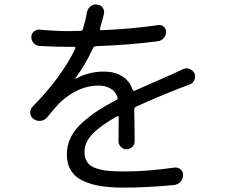

<svg xmlns="http://www.w3.org/2000/svg" viewBox="-20 -812 1040 871"><path d="M590.8 -173.8Q591.8 -157.2 580.6 -146Q569.3 -134.8 553.7 -134.8Q538.1 -134.8 527.3 -146.5Q516.6 -158.2 517.6 -173.8Q518.6 -217.8 518.6 -279.3Q518.6 -282.2 516.1 -284.2Q513.7 -286.1 510.7 -284.2Q438.5 -244.1 400.9 -205.6Q363.3 -167 363.3 -123Q363.3 -94.7 376 -76.2Q388.7 -57.6 415 -48.8Q441.4 -40 470.2 -37.1Q499 -34.2 542 -34.2Q648.4 -34.2 771.5 -51.8Q787.1 -53.7 799.3 -43.5Q811.5 -33.2 810.5 -17.6Q810.5 0 798.8 12.7Q787.1 25.4 769.5 27.3Q648.4 39.1 539.1 39.1Q482.4 39.1 438.5 32.2Q394.5 25.4 358.4 9.3Q322.3 -6.8 302.7 -37.6Q283.2 -68.4 283.2 -112.3Q283.2 -153.3 301.3 -189.5Q319.3 -225.6 354 -256.3Q388.7 -287.1 423.8 -310.1Q459 -333 507.8 -358.4Q516.6 -363.3 512.7 -372.1Q503.9 -397.5 481 -410.6Q458 -423.8 426.8 -423.8Q337.9 -423.8 255.9 -350.6Q236.3 -332 193.4 -279.3Q181.6 -265.6 164.1 -263.7Q161.1 -263.7 158.2 -263.7Q143.6 -263.7 131.8 -272.5Q117.2 -283.2 117.2 -301.8Q117.2 -317.4 127.9 -328.1Q257.8 -460 321.3 -590.8Q323.2 -594.7 321.3 -597.2Q319.3 -599.6 316.4 -599.6H285.2Q226.6 -599.6 159.2 -603.5Q143.6 -604.5 132.8 -616.2Q122.1 -627.9 122.1 -643.6Q122.1 -658.2 133.3 -668.5Q144.5 -678.7 159.2 -677.7Q232.4 -670.9 289.1 -670.9Q325.2 -670.9 343.8 -671.9Q354.5 -671.9 356.4 -681.6Q368.2 -718.8 374 -753.9Q377 -771.5 389.6 -782.2Q401.4 -792 416 -792Q418 -792 419.9 -791Q436.5 -790 445.8 -776.9Q455.1 -763.7 451.2 -748Q442.4 -710.9 433.6 -683.6Q432.6 -679.7 435.1 -676.8Q437.5 -673.8 440.4 -674.8Q587.9 -681.6 697.3 -698.2Q711.9 -700.2 722.7 -690.9Q733.4 -681.6 733.4 -667Q733.4 -651.4 722.7 -639.2Q711.9 -627 696.3 -625Q573.2 -608.4 415 -602.5Q405.3 -601.6 401.4 -592.8Q367.2 -517.6 322.3 -458Q321.3 -456.1 322.3 -455.1Q323.2 -454.1 324.2 -455.1Q381.8 -487.3 453.1 -487.3Q499 -487.3 533.7 -466.3Q568.4 -445.3 581.1 -406.2Q584 -397.5 592.8 -401.4Q627.9 -417 685.1 -441.9Q742.2 -466.8 763.7 -476.6Q785.2 -486.3 809.6 -498Q817.4 -502 826.2 -502Q833 -502 839.8 -499Q855.5 -494.1 862.3 -478.5Q865.2 -471.7 865.2 -463.9Q865.2 -456.1 861.3 -448.2Q854.5 -433.6 839.8 -428.7Q824.2 -422.9 791 -410.2Q684.6 -368.2 597.7 -328.1Q588.9 -324.2 588.9 -314.5Q589.8 -292 590.3 -243.2Q590.8 -194.3 590.8 -173.8Z"/></svg>

Font: Gen Jyuu GothicX Regular
Style: Regular
Weight: 400
Designer: [Source Han Sans]
Ryoko NISHIZUKA  (kana & ideographs); Paul D. Hunt (Latin, Greek & Cyrillic); Wenlong ZHANG  (bopomofo
Version: Version 1.002.20150607